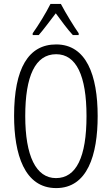

<svg xmlns="http://www.w3.org/2000/svg" viewBox="-20 -951 571 981"><path d="M291 -931H238C216 -887 176 -821 147 -781V-772H178C203 -800 237 -847 265 -883C293 -845 324 -802 352 -772H382V-781C360 -812 315 -885 291 -931ZM479 -358C479 -567 421 -724 267 -724C126 -724 52 -603 52 -359C52 -165 104 10 267 10C427 10 479 -159 479 -358ZM109 -358C109 -562 160 -674 267 -674C370 -674 422 -564 422 -358C422 -149 370 -41 266 -41C164 -41 109 -154 109 -358Z"/></svg>

Font: Noto Sans UI Condensed Light
Style: Regular
Weight: 300
Width: 3
Designer: Monotype Design Team
Foundry: Monotype Imaging Inc.
Version: Version 1.901